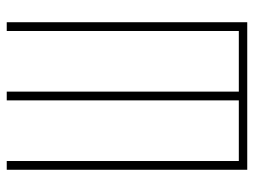

<svg xmlns="http://www.w3.org/2000/svg" viewBox="-112 -642 754 570"><g transform="rotate(-90 265.0 -357.0)"><path d="M46 0V-714H72V-25H252V-714H278V-25H458V-714H484V0Z"/></g></svg>

Font: Noto Sans Mono Condensed Thin
Style: Regular
Weight: 100
Width: 3
Designer: Monotype Design Team
Foundry: Monotype Imaging Inc.
Version: Version 2.014; ttfautohint (v1.8.4.7-5d5b)